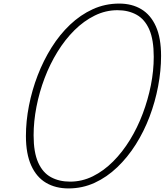

<svg xmlns="http://www.w3.org/2000/svg" viewBox="-20 -1035 921 1074"><path d="M363 19Q291 19 237.5 -12.5Q184 -44 154.5 -109.5Q125 -175 125 -274Q125 -357 142 -444Q159 -531 191 -614Q223 -697 268.5 -769.5Q314 -842 372 -897Q430 -952 499 -983.5Q568 -1015 647 -1015Q718 -1015 770.5 -983.5Q823 -952 852 -887.5Q881 -823 881 -722Q881 -640 864.5 -552.5Q848 -465 816.5 -382Q785 -299 739.5 -227Q694 -155 636 -99.5Q578 -44 509.5 -12.5Q441 19 363 19ZM372 -19Q439 -19 499.5 -49Q560 -79 612.5 -131.5Q665 -184 707 -252.5Q749 -321 778.5 -399.5Q808 -478 824 -558.5Q840 -639 840 -717Q840 -813 815 -870Q790 -927 744 -952.5Q698 -978 637 -978Q571 -978 510 -948Q449 -918 396.5 -866Q344 -814 301.5 -745Q259 -676 229.5 -598Q200 -520 184 -438Q168 -356 168 -278Q168 -183 193.5 -126Q219 -69 265 -44Q311 -19 372 -19Z"/></svg>

Font: Playwrite RO Thin
Style: Regular
Weight: 250
Version: Version 1.002